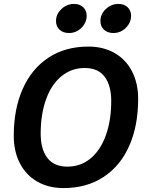

<svg xmlns="http://www.w3.org/2000/svg" viewBox="-20 -947 732 977"><path d="M50 -256Q50 -392 95.5 -494.5Q141 -597 226.5 -653.5Q312 -710 430 -710Q506 -710 563.5 -677Q621 -644 652 -583.5Q683 -523 683 -444Q683 -308 638 -205.5Q593 -103 507 -46.5Q421 10 303 10Q227 10 169.5 -23Q112 -56 81 -116.5Q50 -177 50 -256ZM546 -433Q546 -512 512.5 -556.5Q479 -601 411 -601Q344 -601 293 -559.5Q242 -518 214.5 -442Q187 -366 187 -267Q187 -188 221 -143.5Q255 -99 323 -99Q390 -99 440.5 -140.5Q491 -182 518.5 -258Q546 -334 546 -433ZM265 -840Q265 -875 292.5 -901Q320 -927 357 -927Q386 -927 403.5 -910Q421 -893 421 -867Q421 -832 394.5 -805.5Q368 -779 331 -779Q301 -779 283 -796Q265 -813 265 -840ZM491 -840Q491 -875 518.5 -901Q546 -927 583 -927Q612 -927 629.5 -910Q647 -893 647 -867Q647 -832 620.5 -805.5Q594 -779 557 -779Q527 -779 509 -796Q491 -813 491 -840Z"/></svg>

Font: Niramit
Style: Bold Italic
Weight: 700
Italic angle: -10°
Designer: Katatrad Aksorn Co.,Ltd.
Foundry: Cadson Demak Co.,Ltd.
Version: Version 1.001; ttfautohint (v1.6)